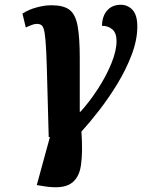

<svg xmlns="http://www.w3.org/2000/svg" viewBox="-20 -565 609 804"><path d="M165 215 134 210 189 9H184Q180 -124 178 -211.5Q176 -299 173.5 -350.5Q171 -402 167 -426.5Q163 -451 155.5 -458Q148 -465 135 -465Q125 -465 114 -461Q103 -457 88 -450L74 -508Q100 -525 133.5 -534Q167 -543 195 -543Q246 -543 271 -524Q296 -505 305 -456.5Q314 -408 314 -320.5Q314 -233 314 -97H317Q355 -139 389.5 -192Q424 -245 446 -298.5Q468 -352 468 -393Q468 -427 450.5 -442Q433 -457 407 -457Q408 -498 429 -521.5Q450 -545 486 -545Q515 -545 535 -523.5Q555 -502 555 -454Q555 -398 531.5 -336Q508 -274 471.5 -214Q435 -154 394.5 -102Q354 -50 321 -14Q327 72 319 127Q311 182 275.5 204.5Q240 227 165 215Z"/></svg>

Font: Noto Serif SemiCondensed
Style: Bold Italic
Weight: 700
Width: 4
Italic angle: -12°
Designer: Monotype Design Team
Foundry: Monotype Imaging Inc.
Version: Version 2.014